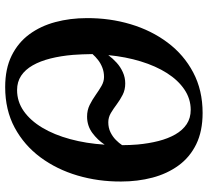

<svg xmlns="http://www.w3.org/2000/svg" viewBox="-50 -742 803 742"><g transform="rotate(90 351.0 -370.5)"><path d="M316 10.5Q245 10.5 194.5 -14.5Q144 -39.5 112 -83Q80 -126.5 64.8 -183.5Q49.5 -240.5 49.5 -305Q49 -393.5 73 -474Q97 -554.5 144 -617.2Q191 -680 259.5 -716.2Q328 -752.5 416 -752.5Q486.5 -752.5 537 -727.8Q587.5 -703 619.2 -659.2Q651 -615.5 666 -558.5Q681 -501.5 681 -437.5Q681.5 -349.5 657.8 -269Q634 -188.5 587.5 -125.8Q541 -63 472.8 -26.2Q404.5 10.5 316 10.5ZM327.5 -35.5Q372 -35.5 408.8 -61.2Q445.5 -87 473 -133Q500.5 -179 517.2 -240.8Q534 -302.5 538.5 -374Q520.5 -346.5 493 -326.2Q465.5 -306 430 -306Q405.5 -306 385.2 -316Q365 -326 346.8 -339Q328.5 -352 311.5 -361.8Q294.5 -371.5 277 -371.5Q257.5 -371.5 240.8 -365Q224 -358.5 211 -348.2Q198 -338 188.5 -327Q189 -306 189.5 -287.8Q190 -269.5 191.5 -252.5Q195.5 -204.5 205.5 -164.8Q215.5 -125 232 -96Q248.5 -67 272.2 -51.2Q296 -35.5 327.5 -35.5ZM452 -388Q473.5 -388 490.8 -396.5Q508 -405 520.5 -417.5Q533 -430 540.5 -441.5Q540.5 -457.5 539.8 -472.2Q539 -487 538 -501Q534 -544.5 524.5 -581.8Q515 -619 499 -647Q483 -675 459.5 -690.8Q436 -706.5 404 -706.5Q361.5 -706.5 325.5 -682.2Q289.5 -658 262 -614.8Q234.5 -571.5 216.8 -513.5Q199 -455.5 192.5 -388Q205.5 -405.5 221.8 -420.2Q238 -435 258.5 -444.2Q279 -453.5 302 -453.5Q326.5 -453.5 346 -443.5Q365.5 -433.5 382.5 -420.8Q399.5 -408 416.2 -398Q433 -388 452 -388Z"/></g></svg>

Font: Merriweather 60pt SemiBold
Style: Italic
Weight: 600
Italic angle: -7.8°
Version: Version 2.101